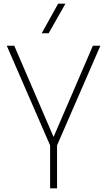

<svg xmlns="http://www.w3.org/2000/svg" viewBox="-20 -1030 592 1050"><path d="M292 0H254V-235L17 -780H58L273 -281L488 -780H529L292 -235ZM246 -848H208L298 -1010H338Z"/></svg>

Font: Tanohe Sans ExtraLight
Style: Regular
Weight: 250
Designer: Village Type and Design LLC & Cristiano Sobral
Foundry: Cooper Hewitt Smithsonian Design Museum
Version: Version 1.00;September 29, 2021;FontCreator 13.0.0.2655 64-b